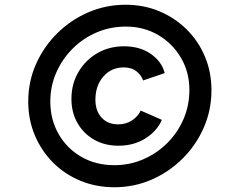

<svg xmlns="http://www.w3.org/2000/svg" viewBox="-20 -777 981 809"><path d="M462 12Q385 12 318.5 -15.5Q252 -43 203 -92.5Q154 -142 126.5 -207.5Q99 -273 99 -349Q99 -433 131.5 -506.5Q164 -580 221 -636.5Q278 -693 352 -725Q426 -757 509 -757Q586 -757 651.5 -729.5Q717 -702 766.5 -653Q816 -604 843.5 -538.5Q871 -473 871 -397Q871 -313 838.5 -239Q806 -165 749 -108.5Q692 -52 618.5 -20Q545 12 462 12ZM462 -81Q526 -81 583 -105.5Q640 -130 684 -173.5Q728 -217 753 -274.5Q778 -332 778 -398Q778 -473 742.5 -533.5Q707 -594 646.5 -629.5Q586 -665 510 -665Q445 -665 387.5 -640.5Q330 -616 286 -572Q242 -528 217 -471Q192 -414 192 -349Q192 -273 227 -212Q262 -151 323 -116Q384 -81 462 -81ZM479 -163Q421 -163 376.5 -188.5Q332 -214 306.5 -258.5Q281 -303 281 -360Q281 -424 311 -474.5Q341 -525 391 -553.5Q441 -582 502 -582Q570 -582 616 -549.5Q662 -517 674 -469L583 -438Q575 -461 554.5 -477Q534 -493 502 -493Q449 -493 415.5 -454.5Q382 -416 382 -357Q382 -310 408 -281.5Q434 -253 478 -253Q511 -253 536 -269.5Q561 -286 573 -311L662 -272Q642 -225 593 -194Q544 -163 479 -163Z"/></svg>

Font: Plus Jakarta Sans
Style: Bold Italic
Weight: 700
Italic angle: -8°
Designer: Gumpita Rahayu
Foundry: Tokotype
Version: Version 2.071; ttfautohint (v1.8.4.7-5d5b);gftools[0.9.29]